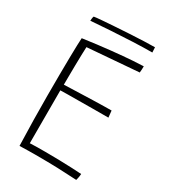

<svg xmlns="http://www.w3.org/2000/svg" viewBox="-189 -865 856 964"><g transform="rotate(30 239.0 -383.0)"><path d="M410.5 4.5Q351.5 1 297 -0.8Q242.5 -2.5 182.5 -2.5Q159 -2.5 130.5 -2.2Q102 -2 78.5 -1Q76 -74 74.8 -148Q73.5 -222 73.5 -290Q73.5 -427.5 75 -513Q76.5 -598.5 78.5 -625.5Q163.5 -637.5 235.8 -645Q308 -652.5 356.8 -655.8Q405.5 -659 419 -659Q419 -646.5 418.5 -639.2Q418 -632 417 -622L121.5 -598.5Q120.5 -582 119.8 -552Q119 -522 118.5 -488Q118 -454 117.8 -424.2Q117.5 -394.5 117.5 -378.5Q128.5 -379 155 -379.8Q181.5 -380.5 215.8 -381.8Q250 -383 284.8 -384Q319.5 -385 347.8 -385.5Q376 -386 390 -386L394 -347Q386.5 -347 360.2 -347Q334 -347 298.2 -346.8Q262.5 -346.5 225.5 -346.2Q188.5 -346 159 -345.8Q129.5 -345.5 116.5 -345V-38.5Q131.5 -39.5 159 -39.8Q186.5 -40 206.5 -40Q246.5 -40 287.8 -39Q329 -38 363.5 -36.5Q398 -35 417 -33.5Q416.5 -23 414.5 -12.8Q412.5 -2.5 410.5 4.5ZM421.5 -740.5Q374 -740.5 310.5 -737.8Q247 -735 183.8 -731Q120.5 -727 72 -723Q72 -728.5 73.2 -737.2Q74.5 -746 76.5 -749.5Q88 -751.5 118.8 -754Q149.5 -756.5 190.5 -759.2Q231.5 -762 275.2 -764.5Q319 -767 357.5 -768.5Q396 -770 420 -770Z"/></g></svg>

Font: Grandstander Thin
Style: Regular
Weight: 100
Designer: Tyler Finck
Foundry: Etcetera Type Co
Version: Version 1.200; ttfautohint (v1.8.3)